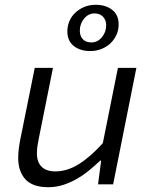

<svg xmlns="http://www.w3.org/2000/svg" viewBox="-20 -769 640 801"><path d="M182 12Q116 12 86 -21Q56 -54 56 -109Q56 -130 58.5 -149.5Q61 -169 65 -189L125 -486H201L143 -197Q139 -178 136.5 -162Q134 -146 134 -129Q134 -93 153.5 -73.5Q173 -54 211 -54Q261 -54 310 -85Q359 -116 409 -172L472 -486H549L452 0H389L402 -99H398Q376 -78 351.5 -58Q327 -38 300 -22.5Q273 -7 243.5 2.5Q214 12 182 12ZM356 -556Q315 -556 288 -577Q261 -598 261 -638Q261 -660 269.5 -680.5Q278 -701 294 -716Q310 -731 331.5 -740Q353 -749 379 -749Q421 -749 448 -728Q475 -707 475 -667Q475 -644 466 -624Q457 -604 441.5 -589Q426 -574 404 -565Q382 -556 356 -556ZM361 -592Q387 -592 405 -613.5Q423 -635 423 -664Q423 -685 410 -699Q397 -713 374 -713Q349 -713 331 -691.5Q313 -670 313 -641Q313 -619 325.5 -605.5Q338 -592 361 -592Z"/></svg>

Font: Source Code Pro
Style: Italic
Weight: 400
Italic angle: -11°
Monospace: yes
Designer: Paul D. Hunt, Teo Tuominen
Foundry: Adobe Systems Incorporated
Version: Version 1.050;PS 1.000;hotconv 16.6.51;makeotf.lib2.5.65220